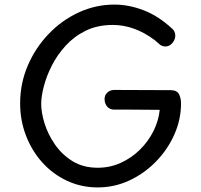

<svg xmlns="http://www.w3.org/2000/svg" viewBox="-20 -800 878 839"><path d="M733 -674Q739 -669 742.5 -661Q746 -653 746 -645Q746 -633 740 -622Q734 -611 724.5 -604Q715 -597 703 -597Q687 -597 676.5 -607Q666 -617 657 -624Q612 -658 566 -674.5Q520 -691 473 -691Q406 -691 355 -666Q304 -641 267 -600.5Q230 -560 206.5 -513.5Q183 -467 171.5 -422.5Q160 -378 160 -346Q160 -309 174.5 -261.5Q189 -214 219.5 -169.5Q250 -125 296.5 -96Q343 -67 407 -67Q461 -67 508 -88.5Q555 -110 591.5 -146Q628 -182 650.5 -227Q673 -272 678 -320Q645 -320 612 -320.5Q579 -321 545.5 -321Q512 -321 479 -321Q460 -321 449 -333.5Q438 -346 437 -365Q436 -383 448.5 -395Q461 -407 479 -407Q541 -407 603.5 -406.5Q666 -406 728 -406Q754 -405 762.5 -388Q771 -371 771 -348Q771 -278 742 -212.5Q713 -147 662 -94.5Q611 -42 545.5 -11.5Q480 19 407 19Q335 19 273 -10Q211 -39 165 -90Q119 -141 93.5 -207.5Q68 -274 68 -348Q68 -435 101 -512.5Q134 -590 191.5 -650.5Q249 -711 323.5 -745.5Q398 -780 480 -780Q543 -780 608 -755Q673 -730 733 -674Z"/></svg>

Font: Playpen Sans Thai
Style: Regular
Weight: 400
Designer: Sirin Gunkloy, Laura Meseguer, Veronika Burian, José Scaglione
Foundry: TypeTogether
Version: Version 2.000